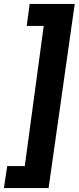

<svg xmlns="http://www.w3.org/2000/svg" viewBox="-56 -842 403 984"><path d="M327 -822 193 122H-36L-19 9H71L168 -709H81L96 -822Z"/></svg>

Font: Fira Sans Extra Condensed
Style: Bold Italic
Weight: 700
Width: 3
Italic angle: -8°
Designer: Carrois Corporate & Edenspiekermann AG
Foundry: Carrois Corporate GbR & Edenspiekermann AG
Version: Version 4.203